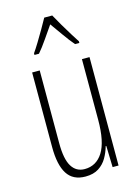

<svg xmlns="http://www.w3.org/2000/svg" viewBox="-118 -880 653 905"><g transform="rotate(-15 209.0 -428.0)"><path d="M348 -580V-51H319L316 -155H313Q305 -126 290 -100Q275 -74 249.5 -57.5Q224 -41 185 -41Q124 -41 96 -85Q68 -129 68 -216V-580H105V-225Q105 -147 127 -111.5Q149 -76 190 -76Q247 -76 279 -126.5Q311 -177 311 -284V-580ZM229 -815Q242 -791 260 -760.5Q278 -730 294.5 -703.5Q311 -677 319 -665V-657H298Q277 -681 253.5 -714.5Q230 -748 209 -777Q190 -750 166 -715Q142 -680 122 -657H100V-665Q112 -682 128.5 -709Q145 -736 161.5 -764.5Q178 -793 190 -815Z"/></g></svg>

Font: Noto Sans Tamil UI ExtraCondensed ExtraLight
Style: Regular
Weight: 200
Width: 2
Designer: Jelle Bosma - Monotype Design Team
Foundry: Monotype Imaging Inc.
Version: Version 2.004; ttfautohint (v1.8.4.7-5d5b)